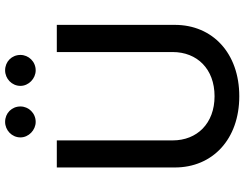

<svg xmlns="http://www.w3.org/2000/svg" viewBox="-126 -852 989 778"><g transform="rotate(-90 369.0 -462.5)"><path d="M547.6 -727.3V-257.8C547.6 -159.1 479.4 -88.1 368.6 -88.1C258.2 -88.1 189.6 -159.1 189.6 -257.8V-727.3H79.9V-248.9C79.9 -96.2 194.2 12.1 368.6 12.1C543 12.1 657.7 -96.2 657.7 -248.9V-727.3ZM201.7 -874.6C201.7 -841.6 231.2 -812.9 264.6 -812.9C300.1 -812.9 327.1 -841.6 327.1 -874.6C327.1 -909.8 300.1 -936.8 264.6 -936.8C231.2 -936.8 201.7 -909.8 201.7 -874.6ZM410.5 -874.6C410.5 -841.6 440 -812.9 473.4 -812.9C508.9 -812.9 535.9 -841.6 535.9 -874.6C535.9 -909.8 508.9 -936.8 473.4 -936.8C440 -936.8 410.5 -909.8 410.5 -874.6Z"/></g></svg>

Font: Magic Ui Pro Medium
Style: Regular
Weight: 500
Designer: Stefan Endress, Andreas Faust
Version: Version 1.000;FEAKit 1.0